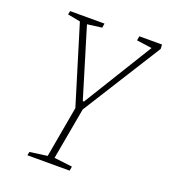

<svg xmlns="http://www.w3.org/2000/svg" viewBox="-113 -674 665 756"><g transform="rotate(20 219.0 -295.5)"><path d="M192 -27 268 -18 265 0H88L91 -15L164 -25L202 -239L102 -566L49 -576L52 -591H196L193 -573L132 -565L220 -275H225L403 -564L339 -573L342 -591H437L438 -573L231 -244Z"/></g></svg>

Font: Grenze Thin
Style: Italic
Weight: 250
Italic angle: -10°
Designer: Renata Polastri
Foundry: Omnibus-Type
Version: Version 1.002; ttfautohint (v1.8)